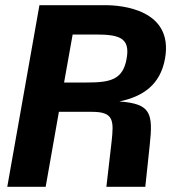

<svg xmlns="http://www.w3.org/2000/svg" viewBox="-20 -720 702 740"><path d="M8 0H156L207 -289H335C419 -289 419 -255 410 -173L390 0H540L557 -160C571 -286 560 -320 440 -329C532 -348 598 -394 616 -494C650 -684 447 -700 387 -700H132ZM227 -402 260 -587H347C437 -587 483 -576 468 -494C454 -412 404 -402 314 -402Z"/></svg>

Font: Uncut Sans
Style: Bold Italic
Weight: 700
Italic angle: -10°
Designer: Kasper Nordkvist
Foundry: Uncut Type
Version: Version 1.111;FEAKit 1.0